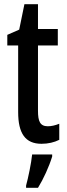

<svg xmlns="http://www.w3.org/2000/svg" viewBox="-20 -772 320 920"><path d="M209 -167C172 -167 162 -191 162 -241V-554H257V-633H162V-752H97L72 -630L15 -605V-554H67V-235C67 -133 101 -83 179 -83C211 -83 240 -90 264 -102V-179C244 -171 226 -167 209 -167ZM230 -22V-32H134C130 9 115 81 105 117V128H162C188 86 215 27 230 -22Z"/></svg>

Font: Noto Sans Kannada UI ExtraCondensed Medium
Style: Regular
Weight: 500
Width: 2
Designer: Jelle Bosma - Monotype Design Team
Foundry: Monotype Imaging Inc.
Version: Version 2.005